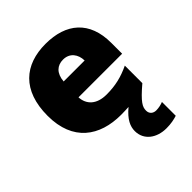

<svg xmlns="http://www.w3.org/2000/svg" viewBox="-222 -692 1061 1061"><g transform="rotate(-45 309.0 -161.5)"><path d="M447 91C447 62 459 38 540 -31V-168C479 -139 425 -126 356 -126C278 -126 238 -167 235 -225H576V-310C576 -479 476 -563 315 -563C152 -563 42 -472 42 -273C42 -76 166 10 333 10C355 10 375 9 393 8C339 53 323 91 323 127C323 197 382 240 458 240C494 240 521 234 543 227V119C529 125 508 130 488 130C465 130 447 116 447 91ZM322 -433C374 -433 402 -394 403 -345H239C244 -406 277 -433 322 -433Z"/></g></svg>

Font: Noto Sans Sinhala Black
Style: Regular
Weight: 900
Designer: Jelle Bosma - Monotype Design Team
Foundry: Monotype Imaging Inc.
Version: Version 2.006